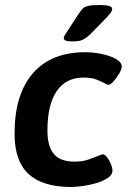

<svg xmlns="http://www.w3.org/2000/svg" viewBox="-20 -738 525 765"><path d="M267 -573Q249 -573 241.5 -576.5Q234 -580 234 -586Q234 -592 238.5 -598.5Q243 -605 249 -615L295 -685Q303 -697 310 -704Q317 -711 332 -714.5Q347 -718 377 -718Q427 -718 427 -703Q427 -694 418 -683Q409 -672 394 -657L339 -601Q323 -586 309.5 -579.5Q296 -573 267 -573ZM263 7Q150 7 94 -44.5Q38 -96 38 -205Q38 -362 111 -446Q184 -530 320 -530Q351 -530 385 -523Q419 -516 442 -503Q465 -490 465 -472Q465 -462 455 -445Q445 -428 432.5 -414Q420 -400 412 -400Q411 -400 407.5 -401Q404 -402 396 -407Q384 -413 364.5 -421Q345 -429 313 -429Q243 -429 206 -375Q169 -321 169 -218Q169 -155 194.5 -124.5Q220 -94 277 -94Q309 -94 333 -102.5Q357 -111 373 -118Q379 -120 383 -121.5Q387 -123 389 -123Q398 -123 407 -111Q416 -99 422 -84Q428 -69 428 -59Q428 -41 409 -28.5Q390 -16 362.5 -8Q335 0 307.5 3.5Q280 7 263 7Z"/></svg>

Font: Asap SemiBold
Style: Italic
Weight: 600
Italic angle: -6°
Designer: Pablo Cosgaya
Foundry: Omnibus-Type
Version: Version 3.001; ttfautohint (v1.8.3)